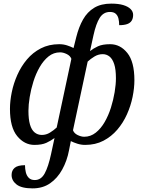

<svg xmlns="http://www.w3.org/2000/svg" viewBox="-20 -790 803 1060"><path d="M160 250Q99 250 71.5 228.5Q44 207 44 176Q44 151 61 136.5Q78 122 118 122Q118 142 122.5 161Q127 180 139 192Q151 204 172 204Q207 204 227 167Q247 130 262 60L281 -28Q261 -13 236 -1.5Q211 10 170 10Q115 10 75 -38.5Q35 -87 35 -189Q35 -232 45 -281Q55 -330 76 -377Q97 -424 129 -462Q161 -500 205.5 -523Q250 -546 307 -546Q330 -546 350 -539.5Q370 -533 386 -525L401 -585Q415 -641 438.5 -682.5Q462 -724 500 -747Q538 -770 594 -770Q634 -770 660.5 -762Q687 -754 701 -740Q715 -726 715 -708Q715 -689 707 -676Q699 -663 682 -657Q665 -651 638 -651Q638 -671 634 -687.5Q630 -704 619 -714Q608 -724 587 -724Q551 -724 530.5 -691.5Q510 -659 496 -595L477 -508Q496 -523 521 -534.5Q546 -546 588 -546Q644 -546 683 -497.5Q722 -449 722 -347Q722 -304 712 -255Q702 -206 681 -159Q660 -112 627.5 -74Q595 -36 551 -13Q507 10 450 10Q428 10 407.5 3.5Q387 -3 371 -11L361 40Q350 98 323.5 146Q297 194 256.5 222Q216 250 160 250ZM211 -45Q235 -45 256 -58Q277 -71 293 -86L374 -465Q368 -482 348.5 -491.5Q329 -501 312 -501Q276 -501 248 -478.5Q220 -456 199 -419.5Q178 -383 164.5 -340Q151 -297 144 -254.5Q137 -212 137 -178Q137 -132 145.5 -102.5Q154 -73 171 -59Q188 -45 211 -45ZM445 -35Q480 -35 508.5 -57.5Q537 -80 558 -116.5Q579 -153 592.5 -196Q606 -239 613 -281.5Q620 -324 620 -358Q620 -407 610.5 -436Q601 -465 584.5 -478Q568 -491 547 -491Q523 -491 501.5 -478Q480 -465 464 -450L383 -71Q389 -54 408.5 -44.5Q428 -35 445 -35Z"/></svg>

Font: Noto Serif
Style: Italic
Weight: 400
Italic angle: -12°
Designer: Monotype Design Team
Foundry: Monotype Imaging Inc.
Version: Version 2.013